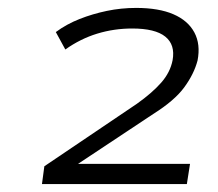

<svg xmlns="http://www.w3.org/2000/svg" viewBox="-20 -729 550 485"><path d="M86 -264 92 -309 326 -467Q364 -494 387 -520Q410 -546 416 -577Q423 -616 397.5 -636.5Q372 -657 314 -657Q268 -657 225.5 -644Q183 -631 145 -604L121 -648Q148 -668 181 -681Q214 -694 250 -701.5Q286 -709 324 -709Q381 -709 418 -693Q455 -677 471 -647Q487 -617 479 -576Q470 -542 445.5 -508.5Q421 -475 367 -441L174 -313L171 -315H460L452 -264Z"/></svg>

Font: Nunito Sans 10pt Expanded Light
Style: Italic
Weight: 300
Width: 7
Italic angle: -9°
Designer: Vernon Adams
Foundry: Vernon Adams
Version: Version 3.101;gftools[0.9.27]